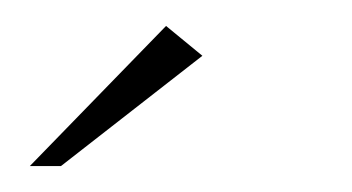

<svg xmlns="http://www.w3.org/2000/svg" viewBox="-20 -588 271 148"><path d="M3 -460 108 -568 136 -545 27 -460Z"/></svg>

Font: Genos Light
Style: Regular
Weight: 300
Designer: Robert E. Leuschke
Foundry: Robert E. Leuschke
Version: Version 1.010